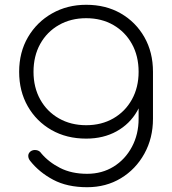

<svg xmlns="http://www.w3.org/2000/svg" viewBox="-20 -573 719 802"><path d="M340 6Q258 6 195 -30Q132 -66 96 -129Q60 -192 60 -273Q60 -355 97 -418Q134 -481 197.5 -517Q261 -553 340 -553Q422 -553 484.5 -517Q547 -481 583 -418Q619 -355 619 -273L584 -233Q584 -163 553 -109Q522 -55 467 -24.5Q412 6 340 6ZM344 209Q261 209 202.5 178Q144 147 106 99Q98 89 98 78Q98 67 108 59Q118 52 131.5 54Q145 56 152 67Q183 104 231 128.5Q279 153 344 153Q406 153 454.5 123Q503 93 531 40.5Q559 -12 559 -77V-236L586 -273H619V-77Q619 4 583 69Q547 134 485 171.5Q423 209 344 209ZM340 -50Q404 -50 453.5 -78.5Q503 -107 531 -157.5Q559 -208 559 -273Q559 -339 531 -389.5Q503 -440 453.5 -468.5Q404 -497 340 -497Q276 -497 226 -468.5Q176 -440 148 -389.5Q120 -339 120 -273Q120 -208 148 -157.5Q176 -107 226 -78.5Q276 -50 340 -50Z"/></svg>

Font: ComfortaaLight
Style: Regular
Weight: 300
Designer: Johan Aakerlund
Foundry: Johan Aakerlund
Version: Version 3.104; ttfautohint (v1.8.1.43-b0c9)